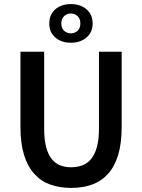

<svg xmlns="http://www.w3.org/2000/svg" viewBox="-20 -907 695 939"><path d="M328 12Q271 12 225.5 -4.5Q180 -21 147.5 -57Q115 -93 97.5 -149.5Q80 -206 80 -287V-654H196V-278Q196 -225 205.5 -188.5Q215 -152 232.5 -130Q250 -108 274 -98.5Q298 -89 328 -89Q358 -89 383 -98.5Q408 -108 426 -130Q444 -152 454 -188.5Q464 -225 464 -278V-654H575V-287Q575 -206 558 -149.5Q541 -93 508.5 -57Q476 -21 430.5 -4.5Q385 12 328 12ZM327 -698Q280 -698 250.5 -723.5Q221 -749 221 -792Q221 -836 250.5 -861.5Q280 -887 327 -887Q373 -887 403 -861.5Q433 -836 433 -792Q433 -749 403 -723.5Q373 -698 327 -698ZM327 -744Q346 -744 359.5 -756.5Q373 -769 373 -792Q373 -815 359.5 -828Q346 -841 327 -841Q307 -841 293.5 -828Q280 -815 280 -792Q280 -769 293.5 -756.5Q307 -744 327 -744Z"/></svg>

Font: Giro Sans Semibold
Style: Regular
Weight: 600
Designer: Paul D. Hunt
Foundry: Adobe Systems Incorporated
Version: Version 1.000;PS 1.0;hotconv 1.0.88;makeotf.lib2.5.647800